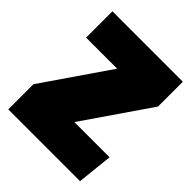

<svg xmlns="http://www.w3.org/2000/svg" viewBox="-159 -626 717 717"><g transform="rotate(45 200.0 -267.0)"><path d="M391 -534V-403L211 -141H397L382 0H3V-133L183 -395H19V-534Z"/></g></svg>

Font: Fira Sans Extra Condensed Black
Style: Regular
Weight: 900
Width: 1
Designer: Carrois Corporate & Edenspiekermann AG
Foundry: Carrois Corporate GbR & Edenspiekermann AG
Version: Version 4.203